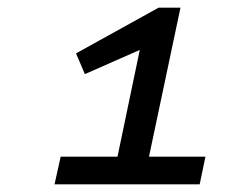

<svg xmlns="http://www.w3.org/2000/svg" viewBox="-20 -782 620 500"><path d="M122 -302 138 -374H286L344 -652L201 -589L178 -643L393 -762H450L368 -374H515L500 -302Z"/></svg>

Font: Sometype Mono Medium
Style: Italic
Weight: 500
Italic angle: -12°
Monospace: yes
Designer: Ryoichi Tsunekawa
Foundry: Dharma Type
Version: Version 1.000; ttfautohint (v1.8.3)